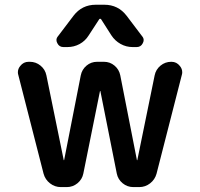

<svg xmlns="http://www.w3.org/2000/svg" viewBox="-20 -803 834 802"><path d="M402.3 -722.7Q401.4 -724.6 398.4 -724.6Q395.5 -724.6 394.5 -722.7L350.6 -655.3Q335.9 -631.8 312.5 -619.1Q289.1 -606.4 261.7 -606.4H245.1Q227.5 -606.4 219.7 -622.1Q215.8 -628.9 215.8 -635.7Q215.8 -644.5 222.7 -652.3L287.1 -737.3Q322.3 -783.2 379.9 -783.2H416Q473.6 -783.2 508.8 -737.3L573.2 -652.3Q580.1 -644.5 580.1 -635.7Q580.1 -628.9 576.2 -622.1Q568.4 -606.4 550.8 -606.4H534.2Q506.8 -606.4 483.4 -619.6Q460 -632.8 445.3 -655.3ZM399.4 -421.9Q399.4 -422.9 398.4 -422.9Q397.5 -422.9 397.5 -421.9L328.1 -78.1Q323.2 -53.7 303.7 -37.6Q284.2 -21.5 258.8 -21.5H234.4Q209 -21.5 189 -37.1Q168.9 -52.7 162.1 -77.1L56.6 -489.3Q54.7 -495.1 54.7 -501Q54.7 -515.6 64.5 -527.3Q78.1 -544.9 99.6 -544.9H104.5Q129.9 -544.9 149.4 -528.8Q168.9 -512.7 173.8 -488.3L246.1 -134.8Q246.1 -133.8 247.1 -133.8Q248 -133.8 248 -134.8L317.4 -488.3Q322.3 -512.7 341.3 -528.8Q360.4 -544.9 385.7 -544.9H414.1Q439.5 -544.9 458.5 -528.8Q477.5 -512.7 482.4 -488.3L551.8 -134.8Q551.8 -133.8 552.7 -133.8Q553.7 -133.8 553.7 -134.8L626 -488.3Q630.9 -512.7 650.4 -528.8Q669.9 -544.9 695.3 -544.9H696.3Q717.8 -544.9 731.4 -527.3Q741.2 -515.6 741.2 -501Q741.2 -495.1 739.3 -489.3L633.8 -77.1Q627 -52.7 606.9 -37.1Q586.9 -21.5 561.5 -21.5H537.1Q511.7 -21.5 492.2 -37.6Q472.7 -53.7 467.8 -78.1Z"/></svg>

Font: Gen Jyuu Gothic P Medium
Style: Regular
Weight: 500
Designer: [Source Han Sans]
Ryoko NISHIZUKA  (kana & ideographs); Paul D. Hunt (Latin, Greek & Cyrillic); Wenlong ZHANG  (bopomofo
Version: Version 1.002.20150607